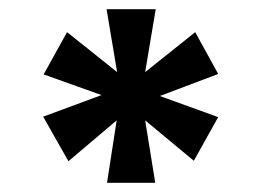

<svg xmlns="http://www.w3.org/2000/svg" viewBox="-20 -758 566 418"><path d="M213 -360 234 -496 129 -407 74 -504 201 -551 75 -596 126 -688 235 -601 212 -738H319L296 -601L405 -688L455 -597L328 -549L455 -503L402 -408L296 -496L318 -360Z"/></svg>

Font: DM Sans 12pt Black
Style: Regular
Weight: 900
Version: Version 4.004;gftools[0.9.30]